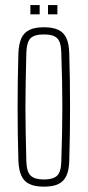

<svg xmlns="http://www.w3.org/2000/svg" viewBox="-20 -710 336 736"><path d="M148.5 5.5Q113.5 5.5 92.5 -4.8Q71.5 -15 61.8 -36.8Q52 -58.5 50.5 -93.5Q49 -144 48.2 -195.8Q47.5 -247.5 47.5 -299.5Q47.5 -351.5 48.2 -403.2Q49 -455 50.5 -505.5Q52 -541.5 61.8 -563.2Q71.5 -585 92.5 -595.2Q113.5 -605.5 148.5 -605.5Q183.5 -605.5 204.2 -595.2Q225 -585 234.8 -563.2Q244.5 -541.5 245.5 -505.5Q247 -455 247.8 -403.2Q248.5 -351.5 248.5 -299.8Q248.5 -248 247.8 -196.2Q247 -144.5 245.5 -93.5Q244.5 -58.5 234.8 -36.8Q225 -15 204.2 -4.8Q183.5 5.5 148.5 5.5ZM148.5 -22Q183.5 -22 198.8 -36.5Q214 -51 215 -90.5Q217 -151.5 218 -202Q219 -252.5 219 -299.8Q219 -347 218 -397.2Q217 -447.5 215 -508.5Q214 -549 199.2 -563.5Q184.5 -578 148.5 -578Q112 -578 97.2 -563.5Q82.5 -549 81 -508.5Q79.5 -447.5 78.5 -397.2Q77.5 -347 77.5 -299.8Q77.5 -252.5 78.5 -202Q79.5 -151.5 81 -90.5Q82.5 -51 97.8 -36.5Q113 -22 148.5 -22ZM164 -655V-690.5H200V-655ZM96.5 -655V-690.5H132V-655Z"/></svg>

Font: Big Shoulders Display Thin ExtraLight
Style: Regular
Weight: 250
Version: Version 2.002